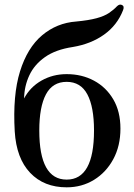

<svg xmlns="http://www.w3.org/2000/svg" viewBox="-20 -789 574 821"><path d="M265 12Q168 12 109 -50Q50 -112 43 -227Q34 -382 65.5 -483.5Q97 -585 160 -638Q223 -691 306 -697Q359 -702 392.5 -711Q426 -720 446 -733.5Q466 -747 480 -762Q491 -773 502 -767.5Q513 -762 506 -745Q481 -681 425 -641Q369 -601 291 -588Q218 -577 172.5 -545Q127 -513 105.5 -467Q84 -421 83 -368Q109 -417 157.5 -444.5Q206 -472 265 -472Q330 -472 382 -444Q434 -416 464.5 -364Q495 -312 495 -239Q495 -165 464.5 -108.5Q434 -52 382 -20Q330 12 265 12ZM265 -21Q382 -21 382 -231Q382 -332 353.5 -385.5Q325 -439 265 -439Q205 -439 176.5 -385.5Q148 -332 148 -231Q148 -21 265 -21Z"/></svg>

Font: Zen Old Mincho
Style: Bold
Weight: 700
Designer: Yoshimichi Ohira
Foundry: Positype
Version: Version 1.500